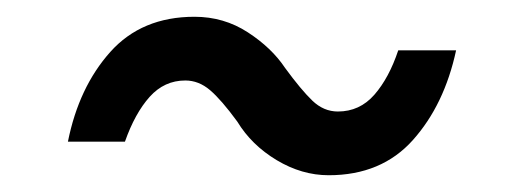

<svg xmlns="http://www.w3.org/2000/svg" viewBox="-20 -431 602 229"><path d="M372 -222Q340 -222 310 -240Q280 -258 263 -286Q244 -312 230.5 -323.5Q217 -335 201 -335Q176 -335 158.5 -315.5Q141 -296 129 -262H61Q74 -327 111.5 -369Q149 -411 212 -411Q247 -411 275.5 -392.5Q304 -374 320 -350Q339 -324 352.5 -311Q366 -298 383 -298Q409 -298 426.5 -318Q444 -338 455 -371H524Q510 -306 472.5 -264Q435 -222 372 -222Z"/></svg>

Font: Figtree
Style: Italic
Weight: 400
Italic angle: -9.5°
Foundry: Erik Kennedy
Version: Version 2.001; ttfautohint (v1.8.4.7-5d5b);gftools[0.9.27]